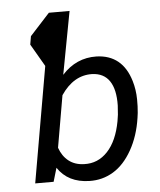

<svg xmlns="http://www.w3.org/2000/svg" viewBox="-54 -796 710 853"><g transform="rotate(-5 301.5 -370.0)"><path d="M310.5 10.3Q215.3 8.3 169.4 -61L151.4 0H69.3L159.2 -516.1L101.1 -616.2L107.4 -653.3L195.8 -750H288.1L235.4 -469.7Q298.8 -540 389.2 -538.1Q504.9 -534.7 540.5 -415Q552.2 -376 552.7 -332.5Q553.2 -301.3 550.3 -272L547.4 -250.5Q535.6 -170.4 500.7 -108.6Q465.8 -46.9 417.2 -17.6Q368.7 11.7 310.5 10.3ZM461.9 -272 464.8 -313Q466.3 -384.3 440.9 -422.1Q415.5 -460 363.3 -461.9Q280.8 -463.9 224.1 -379.9L184.1 -148.9Q197.3 -110.8 225.1 -89.1Q252.9 -67.4 293.9 -66.4Q355 -64 398.2 -110.1Q441.4 -156.2 457.5 -243.2Z"/></g></svg>

Font: Roboto
Style: Italic
Weight: 400
Italic angle: -12°
Designer: Google
Version: Version 2.134; 2016; ttfautohint (v1.6)